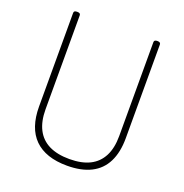

<svg xmlns="http://www.w3.org/2000/svg" viewBox="-188 -1283 1410 1470"><g transform="rotate(20 516.5 -548.0)"><path d="M518 19Q431 19 364.5 -3.5Q298 -26 253 -70.5Q208 -115 185.5 -181Q163 -247 163 -333V-1096Q163 -1106 169 -1110.5Q175 -1115 189 -1115Q204 -1115 210.5 -1110.5Q217 -1106 217 -1096V-331Q217 -233 251 -167Q285 -101 352 -68Q419 -35 518 -35Q617 -35 683 -68Q749 -101 783 -167Q817 -233 817 -331V-1096Q817 -1106 823.5 -1110.5Q830 -1115 844 -1115Q870 -1115 870 -1096V-333Q870 -218 830.5 -139Q791 -60 712.5 -20.5Q634 19 518 19Z"/></g></svg>

Font: Playwrite FR Moderne ExtraLight
Style: Regular
Weight: 250
Version: Version 1.002